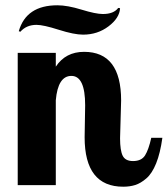

<svg xmlns="http://www.w3.org/2000/svg" viewBox="-20 -700 634 726"><path d="M47 0V-500H191V-448Q228 -504 298 -504Q438 -504 438 -320Q438 -302 436 -248Q434 -194 434 -177Q434 -131 444 -111Q454 -91 483 -91Q515 -91 528.5 -112.5Q542 -134 552 -179H594Q586 -121 570.5 -82.5Q555 -44 533.5 -25.5Q512 -7 491.5 -0.5Q471 6 446 6Q300 6 300 -181Q300 -193 301 -241Q302 -289 302 -302Q302 -413 250 -413Q199 -413 191 -321V0ZM51 -582Q79 -680 197 -680Q235 -680 288.5 -663.5Q342 -647 369 -647Q410 -647 427 -670L434 -669Q432 -632 390.5 -600.5Q349 -569 294 -569Q260 -569 202 -587.5Q144 -606 118 -606Q80 -606 57 -580Z"/></svg>

Font: Lobster Two
Style: Bold
Weight: 700
Designer: Pablo Impallari
Foundry: Pablo Impallari. www.impallari.com
Version: Version 1.006